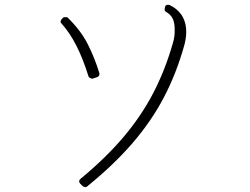

<svg xmlns="http://www.w3.org/2000/svg" viewBox="-20 -775 1040 798"><path d="M333 3Q339 3 342 0Q453 -90 531 -180.5Q609 -271 661 -370Q713 -469 746 -587Q754 -617 754 -642Q754 -685 733 -715Q715 -740 685 -754Q683 -755 680 -755Q678 -755 676.5 -755Q675 -755 674 -755Q667 -752 666 -746L665 -741Q662 -730 671 -725Q691 -714 699 -695Q707 -676 706 -643Q706 -624 700 -601Q667 -484 616.5 -387.5Q566 -291 492.5 -204.5Q419 -118 315 -32Q304 -23 313 -12L322 -3Q327 2 332 2Q332 2 332.5 2Q333 2 333 2ZM360 -447Q361 -447 362 -447.5Q363 -448 364 -448L383 -454Q389 -456 392 -461Q394 -468 393 -471Q373 -536 344.5 -592Q316 -648 263 -700Q260 -704 254 -704Q251 -704 248.5 -703.5Q246 -703 244 -703L237 -696Q233 -692 232 -686.5Q231 -681 236 -677Q270 -639 297.5 -585Q325 -531 347 -460Q350 -450 360 -450Z"/></svg>

Font: Kokoro
Style: Regular
Weight: 400
Version: Version 1.00